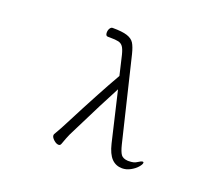

<svg xmlns="http://www.w3.org/2000/svg" viewBox="-117 -884 1234 1062"><g transform="rotate(20 500.0 -353.0)"><path d="M760 -59Q778 -71 787 -71Q792 -71 792 -66Q792 -56 777 -39Q762 -22 738.5 -9.5Q715 3 691 3Q654 3 629 -22.5Q604 -48 590 -106L521 -400Q471 -307 368 -99Q354 -73 343.5 -45.5Q333 -18 330 -9Q326 1 317 1Q303 1 287.5 -13Q272 -27 272 -39Q272 -42 273 -45Q301 -93 320 -131Q431 -347 503 -472L476 -587Q468 -619 458 -632.5Q448 -646 431.5 -650Q415 -654 380 -654H369Q362 -654 358.5 -659Q355 -664 355 -674Q355 -688 361.5 -698.5Q368 -709 377 -709Q434 -709 463 -699.5Q492 -690 504.5 -670Q517 -650 527 -610L645 -121Q655 -80 666.5 -64.5Q678 -49 706 -47H712Q744 -47 760 -59Z"/></g></svg>

Font: JyunsaiKaai Light
Style: Regular
Weight: 300
Designer: Fontworks Inc.
Version: Version 0.030;April 7, 2024;FontCreator 14.0.0.2901 64-bit